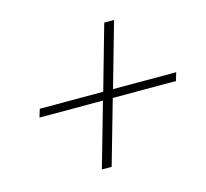

<svg xmlns="http://www.w3.org/2000/svg" viewBox="-80 -696 731 681"><g transform="rotate(-15 286.0 -355.5)"><path d="M57 -370H290L357 -606H393L326 -370H558L549 -340H317L250 -105H214L281 -340H48Z"/></g></svg>

Font: Playfair Display ExtraBold
Style: Italic
Weight: 800
Italic angle: -14°
Designer: Claus Eggers Sørensen
Foundry: Claus Eggers Sørensen
Version: Version 1.203